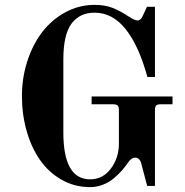

<svg xmlns="http://www.w3.org/2000/svg" viewBox="-20 -750 760 788"><path d="M70 -356Q70 -430 92 -498.5Q114 -567 153 -618Q192 -669 248 -699.5Q304 -730 368 -730Q411 -730 442.5 -717.5Q474 -705 510 -681Q534 -666 544 -666Q558 -666 566 -685L583 -722H616V-434H585Q550 -562 496 -630Q442 -698 368 -698Q307 -698 273.5 -653Q240 -608 240 -506V-206Q240 -14 350 -14Q402 -14 435 -58Q468 -102 468 -161V-298Q468 -312 463 -317Q458 -322 444 -322H356V-354H688V-322H640Q626 -322 621 -317Q616 -312 616 -298V13H584L560 -78Q558 -88 551.5 -95.5Q545 -103 536 -103Q518 -103 505 -82Q494 -66 480.5 -50.5Q467 -35 447.5 -18.5Q428 -2 402.5 8Q377 18 350 18Q286 18 232.5 -12.5Q179 -43 143.5 -94.5Q108 -146 89 -213.5Q70 -281 70 -356Z"/></svg>

Font: Old Standard TT
Style: Bold
Weight: 700
Designer: Alexey Kryukov <alexios@thessalonica.org.ru>
Version: Version 2.2